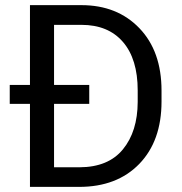

<svg xmlns="http://www.w3.org/2000/svg" viewBox="-20 -731 711 751"><path d="M18.1 -398.9H97.2V-710.9H298.3Q438.5 -710.9 525.1 -620.8Q611.8 -530.8 611.8 -376.5V-334Q611.8 -179.7 524.7 -89.8Q437.5 0 289.6 0H97.2V-324.7H18.1ZM329.1 -324.7H191.4V-76.7H291Q403.8 -77.1 460.9 -147Q518.1 -216.8 518.6 -332V-377.4Q518.6 -500 460.9 -566.9Q403.3 -633.8 298.3 -633.8H191.4V-398.9H329.1Z"/></svg>

Font: Roboto21382017
Style: Regular
Weight: 400
Designer: Christian Robertson
Foundry: Google
Version: Version 2.138; 2017